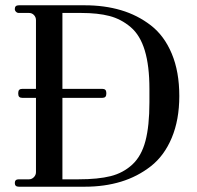

<svg xmlns="http://www.w3.org/2000/svg" viewBox="-20 -706 746 726"><path d="M301 -686Q375 -686 437.5 -667.5Q500 -649 550.5 -610Q601 -571 629.5 -503Q658 -435 658 -343Q658 -253 629.5 -185Q601 -117 550.5 -77.5Q500 -38 437.5 -19Q375 0 301 0H51Q36 0 36 -14Q36 -28 51 -28H90Q100 -28 108 -36Q116 -44 116 -55V-336H64Q49 -336 49 -351V-355Q49 -370 64 -370H116V-630Q116 -641 108.5 -649Q101 -657 90 -657H51Q45 -657 40.5 -661.5Q36 -666 36 -672Q36 -686 51 -686ZM545 -319V-370Q545 -457 527.5 -515Q510 -573 474 -603.5Q438 -634 394 -645.5Q350 -657 287 -657H216V-370H367Q382 -370 382 -355V-351Q382 -336 367 -336H216V-28H277Q351 -28 398.5 -40Q446 -52 480.5 -84Q515 -116 530 -173Q545 -230 545 -319Z"/></svg>

Font: HK Venetian
Style: Regular
Weight: 400
Designer: Alfredo Marco Pradil
Foundry: Alfredo Marco Pradil
Version: Version 1.000;PS 001.000;hotconv 1.0.88;makeotf.lib2.5.64775